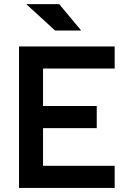

<svg xmlns="http://www.w3.org/2000/svg" viewBox="-20 -921 626 941"><path d="M73.2 0V-693.4H542V-585H190.9V-401.4H454.1V-293H190.9V-108.4H542V0ZM250 -771.5 108.4 -900.9H270L377.9 -771.5Z"/></svg>

Font: CaskaydiaCove NFP SemiBold
Style: Regular
Weight: 600
Designer: Aaron Bell
Foundry: Saja Typeworks
Version: Version 2111.001; VTT 6.35;Nerd Fonts 3.1.1